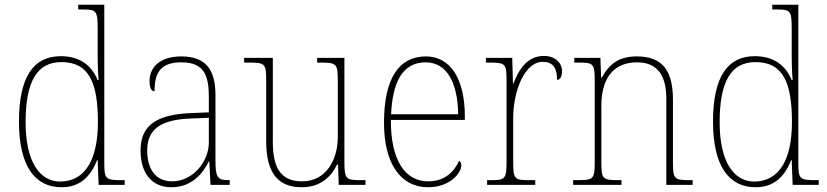

<svg xmlns="http://www.w3.org/2000/svg" viewBox="-20 -780 3490 810"><path d="M240 10C319 10 363 -37 390 -105H392L396 0H506V-20H492C426 -20 420 -25 420 -91V-760H310V-740H327C386 -740 392 -736 392 -660V-543C392 -513 393 -477 396 -442H392C366 -505 316 -543 236 -543C121 -543 60 -455 60 -267C60 -78 128 10 240 10ZM236 -14C148 -13 88 -97 88 -264C88 -436 136 -518 239 -518C356 -518 393 -431 393 -265C393 -109 341 -16 236 -14Z M703 10C791 10 837 -51 861 -99H863L868 0H949V-20H944C896 -20 889 -33 889 -107V-379C889 -486 848 -542 745 -542C645 -542 611 -487 611 -440C611 -410 618 -395 632 -395C632 -475 659 -517 745 -517C840 -517 861 -464 861 -371V-306L786 -303C640 -297 573 -251 573 -146C573 -40 628 10 703 10ZM706 -15C631 -15 601 -74 601 -145C601 -226 646 -275 784 -280L861 -283V-178C861 -100 795 -15 706 -15Z M1253 10C1332 10 1377 -34 1402 -86H1406L1409 0H1522V-20H1501C1439 -20 1433 -25 1433 -97V-536H1318V-516H1330C1402 -516 1405 -511 1405 -436V-202C1405 -104 1355 -15 1254 -15C1159 -15 1131 -80 1131 -182V-536H1010V-516H1028C1098 -516 1103 -512 1103 -442V-184C1103 -49 1154 10 1253 10Z M1786 10C1877 10 1926 -49 1926 -82C1926 -93 1922 -98 1917 -102C1896 -55 1856 -15 1786 -15C1691 -15 1628 -101 1629 -274H1941V-290C1941 -447 1880 -542 1777 -542C1664 -542 1600 -451 1600 -262C1600 -87 1672 10 1786 10ZM1913 -298H1630C1636 -432 1677 -517 1776 -517C1867 -517 1911 -428 1913 -298Z M2035 0H2238V-20H2212C2151 -20 2145 -24 2145 -97V-280C2145 -398 2194 -519 2269 -519C2314 -519 2330 -493 2330 -443C2344 -443 2351 -459 2351 -479C2351 -515 2323 -544 2274 -544C2202 -544 2167 -482 2146 -428H2144L2141 -536H2030V-516H2042C2112 -516 2117 -512 2117 -441V-97C2117 -24 2110 -20 2050 -20H2035Z M2398 0H2602V-20H2590C2522 -20 2517 -25 2517 -95V-334C2517 -439 2560 -517 2668 -517C2758 -517 2791 -455 2791 -365V0H2902V-20H2891C2824 -20 2819 -25 2819 -95V-359C2819 -483 2774 -542 2667 -542C2597 -542 2554 -516 2519 -453H2516L2513 -536H2403V-516H2422C2483 -516 2489 -511 2489 -442V-95C2489 -25 2484 -20 2416 -20H2398Z M3168 10C3247 10 3291 -37 3318 -105H3320L3324 0H3434V-20H3420C3354 -20 3348 -25 3348 -91V-760H3238V-740H3255C3314 -740 3320 -736 3320 -660V-543C3320 -513 3321 -477 3324 -442H3320C3294 -505 3244 -543 3164 -543C3049 -543 2988 -455 2988 -267C2988 -78 3056 10 3168 10ZM3164 -14C3076 -13 3016 -97 3016 -264C3016 -436 3064 -518 3167 -518C3284 -518 3321 -431 3321 -265C3321 -109 3269 -16 3164 -14Z"/></svg>

Font: Noto Serif Armenian SemiCondensed Thin
Style: Regular
Weight: 100
Width: 4
Designer: Monotype Design Team
Foundry: Monotype Imaging Inc.
Version: Version 2.008